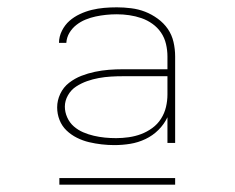

<svg xmlns="http://www.w3.org/2000/svg" viewBox="-20 -713 640 524"><path d="M292 -317Q275 -317 257.5 -319Q240 -321 223 -325Q206 -329 190 -337Q174 -345 161.5 -357Q149 -369 142.5 -385.5Q136 -402 136 -420Q136 -439 144.5 -457Q153 -475 168.5 -487Q184 -499 202 -506Q220 -513 239 -517Q258 -521 277 -522.5Q296 -524 316 -524H437V-559Q437 -576 433 -593Q429 -610 419.5 -624Q410 -638 396 -648Q382 -658 366 -663.5Q350 -669 333 -671.5Q316 -674 299 -674Q284 -674 269.5 -672.5Q255 -671 241 -668Q227 -665 213.5 -659.5Q200 -654 188.5 -645Q177 -636 169.5 -623.5Q162 -611 161 -596H141Q141 -613 149 -629Q157 -645 169.5 -656Q182 -667 198 -674.5Q214 -682 230.5 -686Q247 -690 264 -691.5Q281 -693 299 -693Q318 -693 338 -690.5Q358 -688 376 -681Q394 -674 410.5 -662Q427 -650 438 -634Q449 -618 453.5 -598.5Q458 -579 458 -559V-323H437V-393Q428 -374 412.5 -358.5Q397 -343 377 -333.5Q357 -324 335.5 -320.5Q314 -317 292 -317ZM297 -336Q314 -336 331.5 -338.5Q349 -341 365 -347Q381 -353 395.5 -363.5Q410 -374 419.5 -389Q429 -404 433 -421Q437 -438 437 -455V-505H316Q299 -505 282.5 -504Q266 -503 249.5 -500Q233 -497 217.5 -491.5Q202 -486 188 -477Q174 -468 165.5 -453Q157 -438 157 -422Q157 -407 163.5 -392.5Q170 -378 181.5 -368Q193 -358 207 -352Q221 -346 236 -342.5Q251 -339 266 -337.5Q281 -336 297 -336ZM142 -209V-227H458V-209Z"/></svg>

Font: Iosevka Aile Thin
Style: Regular
Weight: 100
Designer: Belleve Invis
Foundry: Belleve Invis
Version: Version 31.1.0; ttfautohint (v1.8.4)